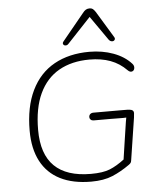

<svg xmlns="http://www.w3.org/2000/svg" viewBox="-60 -958 838 1017"><g transform="rotate(-5 359.0 -449.5)"><path d="M82 -289Q82 -415 124.5 -502.5Q167 -590 246 -634Q325 -678 433 -678Q502 -678 560.5 -656.5Q619 -635 655 -595Q665 -584 663 -571Q661 -558 650 -554.5Q639 -551 627 -563Q590 -601 541.5 -619Q493 -637 430 -637Q336 -637 268 -598.5Q200 -560 163.5 -482.5Q127 -405 127 -289Q127 -160 192 -96.5Q257 -33 386 -33Q450 -33 487 -48Q524 -63 566 -95Q573 -100 579 -104L561 -71Q572 -146 577.5 -182.5Q583 -219 594 -292L598 -314Q584 -313 563.5 -313.5Q543 -314 515 -314Q484 -314 469.5 -314Q455 -314 425 -314Q415 -314 409 -319.5Q403 -325 403 -333Q403 -343 409.5 -349Q416 -355 427 -355H541Q556 -355 570 -355Q615 -356 628 -352Q641 -348 641 -334.5Q641 -321 632 -267L604 -86Q603 -77 599.5 -72.5Q596 -68 589 -63Q544 -31 497.5 -11.5Q451 8 384 8Q287 8 219.5 -26Q152 -60 117 -126.5Q82 -193 82 -289ZM303 -746 417 -885Q426 -897 434.5 -902Q443 -907 455 -907Q465 -907 471.5 -902Q478 -897 486 -885L571 -745Q577 -736 572 -729Q567 -722 557.5 -723Q548 -724 541 -733L451 -862L327 -730Q320 -722 311 -722.5Q302 -723 298.5 -730Q295 -737 303 -746Z"/></g></svg>

Font: SN Pro Thin
Style: Italic
Weight: 200
Italic angle: -9°
Designer: Tobias Whetton
Foundry: Supernotes
Version: Version 1.003;Glyphs 3.3 (3324)